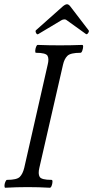

<svg xmlns="http://www.w3.org/2000/svg" viewBox="-20 -879 438 902"><path d="M5 3Q1 3 1 -6Q1 -15 5 -24.5Q9 -34 13 -34Q59 -34 73 -48Q87 -62 94 -91L204 -575Q211 -602 203.5 -616.5Q196 -631 149 -631Q145 -631 145.5 -640.5Q146 -650 149.5 -659Q153 -668 157 -668Q183 -667 209.5 -666.5Q236 -666 261 -666Q287 -666 313.5 -666.5Q340 -667 366 -668Q371 -668 370.5 -659Q370 -650 366.5 -640.5Q363 -631 358 -631Q311 -631 296.5 -616.5Q282 -602 276 -575L165 -91Q158 -62 166.5 -48Q175 -34 222 -34Q227 -34 226.5 -24.5Q226 -15 222.5 -6Q219 3 214 3Q162 0 110 0Q58 0 5 3ZM160 -719Q154 -715 149.5 -724Q145 -733 149 -737L275 -849Q287 -859 295 -859Q303 -859 311 -848L396 -737Q400 -733 394.5 -724.5Q389 -716 384 -719L295 -783Q290 -788 283 -788Q280 -788 276 -787Q272 -786 267 -783Z"/></svg>

Font: Junicode Two Beta Condensed
Style: Italic
Weight: 400
Width: 3
Italic angle: -9°
Version: Version 1.053; ttfautohint (v1.8.4)